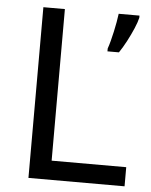

<svg xmlns="http://www.w3.org/2000/svg" viewBox="-52 -757 628 800"><g transform="rotate(5 262.0 -357.0)"><path d="M97 0V-714H187V-80H499V0ZM499 -705Q495 -687 483.5 -660Q472 -633 457 -604.5Q442 -576 427 -554H379V-566Q384 -580 389 -599Q394 -618 398.5 -638.5Q403 -659 406.5 -678.5Q410 -698 412 -714H499Z"/></g></svg>

Font: Noto Sans Thai
Style: Regular
Weight: 400
Designer: Monotype Design Team
Foundry: Monotype Imaging Inc.
Version: Version 2.001